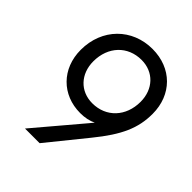

<svg xmlns="http://www.w3.org/2000/svg" viewBox="-209 -854 969 969"><g transform="rotate(45 275.5 -369.5)"><path d="M309.6 -739.3C165 -739.3 56.2 -632.3 56.2 -480C56.2 -345.7 150.4 -252 279.8 -252C314 -252 342.3 -258.3 366.2 -270L347.2 -247.1L138.2 0H242.7L408.7 -205.1C505.9 -324.7 541.5 -405.8 541.5 -507.8C541.5 -644 446.8 -739.3 309.6 -739.3ZM142.1 -483.9C142.1 -588.4 210.9 -661.1 309.6 -661.1C395.5 -661.1 455.6 -598.1 455.6 -507.8C455.6 -403.3 386.7 -330.1 288.1 -330.1C202.1 -330.1 142.1 -393.6 142.1 -483.9Z"/></g></svg>

Font: Guggenheim Sans Display
Style: Italic
Weight: 400
Italic angle: -7°
Designer: Modified by Tom Baber under direction of Pentagram Design 2023
Foundry: rsms
Version: Version 1.001;Glyphs 3.1.2 (3151)